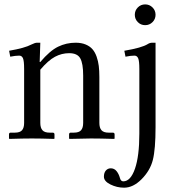

<svg xmlns="http://www.w3.org/2000/svg" viewBox="-20 -639 794 886"><path d="M363.8 -71.8V-290.5Q363.8 -346.2 350.3 -369.9Q336.9 -393.6 299.3 -393.6Q264.6 -393.6 233.6 -377Q202.6 -360.4 166 -317.4V-71.8Q166 -49.3 175.8 -38.1Q185.5 -26.9 209 -26.9H223.1Q231.4 -26.9 231.4 -18.6V0L229.5 2Q167 0 127 0Q86.4 0 23.4 2L21.5 0V-18.6Q21.5 -26.9 29.3 -26.9H48.3Q72.3 -26.9 81.8 -38.1Q91.3 -49.3 91.3 -71.8V-320.8Q91.3 -358.4 85.9 -370.4Q80.6 -382.3 68.8 -382.3Q51.3 -382.3 27.3 -377.4L22 -404.8Q93.8 -417 125 -433.6Q141.6 -441.9 150.9 -441.9H166L163.1 -353H166Q210.4 -405.3 248.3 -423.6Q286.1 -441.9 329.1 -441.9Q355.5 -441.9 375 -433.8Q394.5 -425.8 406.5 -412.1Q418.5 -398.4 425.8 -377.7Q433.1 -356.9 435.8 -334.7Q438.5 -312.5 438.5 -283.7V-71.8Q438.5 -49.3 448.2 -38.1Q458 -26.9 481.4 -26.9H500.5Q508.8 -26.9 508.8 -18.6V0L506.8 2Q441.4 0 399.4 0L300.8 2L298.8 0V-18.6Q298.8 -26.9 306.6 -26.9H320.8Q344.7 -26.9 354.2 -38.1Q363.8 -49.3 363.8 -71.8ZM616 -536.9Q602.1 -550.8 602.1 -570.8Q602.1 -590.8 616 -604.7Q629.9 -618.7 649.9 -618.7Q669.9 -618.7 683.8 -604.7Q697.8 -590.8 697.8 -570.8Q697.8 -550.8 683.8 -536.9Q669.9 -522.9 649.9 -522.9Q629.9 -522.9 616 -536.9ZM548.8 197.8Q582.5 197.8 602.8 139.6Q623 81.5 623 -22.5V-320.8Q623 -357.4 617.7 -369.9Q612.3 -382.3 600.6 -382.3Q583 -382.3 559.1 -377.4L553.7 -404.8Q634.8 -418.5 661.6 -435.5Q671.4 -441.9 682.6 -441.9H697.8V-52.7Q697.8 49.8 685.3 99.1Q672.9 148.4 632.8 188.5Q594.2 227.1 552.7 227.1Q519.5 227.1 489.5 212.2Q459.5 197.3 459.5 176.3Q459.5 158.2 468.5 147.9Q477.5 137.7 491.2 137.7Q507.3 137.7 517.8 150.6Q528.3 163.6 533.2 181.6Q537.1 197.8 548.8 197.8Z"/></svg>

Font: Libertinage
Style: l
Weight: 400
Designer: OSP
Foundry: OSP
Version: Version 1.0; 2008; OFL relea